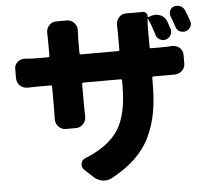

<svg xmlns="http://www.w3.org/2000/svg" viewBox="-58 -873 1116 1007"><g transform="rotate(-5 500.0 -369.0)"><path d="M971.7 -723.6Q974.6 -716.8 974.6 -710Q974.6 -701.2 969.7 -692.4Q961.9 -676.8 945.3 -671.9Q939.5 -669.9 932.6 -669.9Q922.9 -669.9 914.1 -673.8Q898.4 -681.6 892.6 -698.2Q881.8 -731.4 872.1 -755.9Q869.1 -763.7 869.1 -770.5Q869.1 -778.3 872.1 -786.1Q878.9 -801.8 894.5 -806.6Q901.4 -808.6 909.2 -808.6Q918 -808.6 927.7 -804.7Q943.4 -796.9 950.2 -781.2Q961.9 -752.9 971.7 -723.6ZM748 -606.4Q748 -598.6 754.9 -598.6H800.8Q839.8 -598.6 865.2 -600.6Q866.2 -600.6 868.2 -600.6Q889.6 -600.6 905.3 -586.9Q921.9 -572.3 921.9 -549.8V-504.9Q921.9 -481.4 905.3 -465.8Q888.7 -450.2 865.2 -450.2Q865.2 -450.2 864.3 -450.2Q846.7 -450.2 801.8 -450.2H754.9Q748 -450.2 748 -442.4V-418Q748 -331.1 736.3 -264.6Q724.6 -198.2 696.3 -137.2Q668 -76.2 616.7 -26.9Q565.4 22.5 490.2 62.5Q472.7 71.3 454.1 71.3Q447.3 71.3 440.4 70.3Q415 65.4 395.5 47.9L349.6 4.9Q338.9 -5.9 338.9 -19.5Q338.9 -24.4 339.8 -28.3Q343.8 -46.9 362.3 -54.7Q485.4 -103.5 537.1 -183.6Q588.9 -263.7 588.9 -414.1V-442.4Q588.9 -450.2 582 -450.2H386.7Q378.9 -450.2 378.9 -442.4V-329.1L379.9 -270.5Q379.9 -249 365.2 -233.4Q349.6 -215.8 326.2 -215.8H272.5Q250 -215.8 234.4 -233.4Q219.7 -249 219.7 -270.5L220.7 -329.1V-442.4Q220.7 -450.2 213.9 -450.2H149.4Q119.1 -450.2 93.8 -449.2Q92.8 -449.2 91.8 -449.2Q69.3 -449.2 52.7 -463.9Q36.1 -480.5 36.1 -503.9V-552.7Q36.1 -575.2 52.7 -588.9Q68.4 -601.6 86.9 -601.6Q89.8 -601.6 92.8 -601.6Q120.1 -598.6 149.4 -598.6H213.9Q220.7 -598.6 220.7 -606.4V-681.6L219.7 -728.5Q219.7 -749 233.4 -764.6Q249 -782.2 271.5 -782.2H328.1Q351.6 -782.2 366.2 -764.6Q380.9 -749 380.9 -728.5L378.9 -680.7V-606.4Q378.9 -598.6 386.7 -598.6H582Q588.9 -598.6 588.9 -606.4V-693.4L587.9 -737.3Q587.9 -758.8 602.5 -775.4Q618.2 -792 640.6 -792H728.5Q739.3 -792 746.1 -784.2Q752.9 -776.4 752 -765.6Q752 -764.6 752.9 -763.7Q753.9 -762.7 754.9 -762.7L774.4 -768.6Q784.2 -771.5 793.9 -771.5Q806.6 -771.5 820.3 -765.6Q842.8 -755.9 851.6 -732.4Q859.4 -711.9 866.2 -691.4Q868.2 -684.6 868.2 -677.7Q868.2 -668 863.3 -659.2Q854.5 -643.6 837.9 -637.7Q831.1 -635.7 825.2 -635.7Q815.4 -635.7 805.7 -640.6Q790 -648.4 785.2 -665Q767.6 -722.7 753.9 -751Q753.9 -752.9 752 -752.4Q750 -752 750 -751Q748 -725.6 748 -693.4Z"/></g></svg>

Font: Gen Jyuu Gothic Heavy
Style: Bold
Weight: 900
Designer: [Source Han Sans]
Ryoko NISHIZUKA  (kana & ideographs); Paul D. Hunt (Latin, Greek & Cyrillic); Wenlong ZHANG  (bopomofo
Version: Version 1.002.20150607